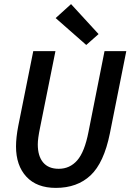

<svg xmlns="http://www.w3.org/2000/svg" viewBox="-20 -903 640 935"><path d="M252 12Q159 12 108.5 -42.5Q58 -97 58 -190Q58 -233 69 -290L142 -654H250L175 -281Q164 -228 164 -200Q164 -143 190 -112Q216 -81 266 -81Q320 -81 356 -122Q392 -163 411 -261L489 -654H595L515 -253Q486 -110 421 -49Q356 12 252 12ZM400 -684 251 -815 326 -883 460 -737Z"/></svg>

Font: TypoPRO Source Code Pro
Style: Italic
Weight: 600
Italic angle: -11°
Monospace: yes
Designer: Paul D. Hunt, Teo Tuominen
Foundry: Adobe Systems Incorporated
Version: Version 1.030;PS 1.0;hotconv 1.0.84;makeotf.lib2.5.63406